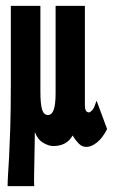

<svg xmlns="http://www.w3.org/2000/svg" viewBox="-20 -491 390 656"><path d="M6 145Q6 128 7.5 105.5Q9 83 11 46Q13 9 15 -51.5Q17 -112 17 -205V-471H118V-181Q118 -134 124 -116Q130 -98 144 -98Q157 -98 163.5 -116Q170 -134 170 -174V-471H270V-131Q270 -107 284 -107Q288 -107 294.5 -114Q301 -121 304 -131L310 -147L346 -50Q330 -19 311 -4Q292 11 275 11Q260 11 248.5 -1Q237 -13 228 -28Q208 8 162 8Q146 8 127 -3.5Q108 -15 99 -40Q99 -25 98.5 0.5Q98 26 97.5 54.5Q97 83 96.5 107.5Q96 132 97 145Z"/></svg>

Font: Inconsolata ExtraCondensed Black
Style: Regular
Weight: 900
Width: 2
Monospace: yes
Designer: Raph Levien, Cyreal, Brenton Simpson
Foundry: Raph Levien, Cyreal, Google
Version: Version 3.001; ttfautohint (v1.8.2.53-6de2)